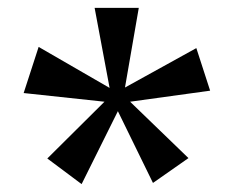

<svg xmlns="http://www.w3.org/2000/svg" viewBox="-20 -552 618 487"><path d="M187 -85 100 -150 245 -294 40 -316 78 -433 258 -329 220 -532H332L297 -330L478 -430L513 -322L310 -294L458 -151L368 -88L279 -270Z"/></svg>

Font: Alumni Sans Thin
Style: Bold
Weight: 700
Version: Version 1.018